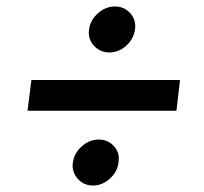

<svg xmlns="http://www.w3.org/2000/svg" viewBox="-20 -591 630 593"><path d="M267 -18Q238 -18 219.5 -39.5Q201 -61 205 -89Q209 -118 232.5 -139Q256 -160 285 -160Q314 -160 332.5 -139Q351 -118 346 -89Q343 -61 319.5 -39.5Q296 -18 267 -18ZM318 -429Q289 -429 270 -450Q251 -471 255 -500Q259 -529 282.5 -550Q306 -571 335 -571Q364 -571 382.5 -550Q401 -529 397 -500Q393 -471 370 -450Q347 -429 318 -429ZM65 -249 77 -344H536L525 -249Z"/></svg>

Font: Inclusive Sans Medium
Style: Italic
Weight: 500
Italic angle: -7°
Designer: Olivia King
Foundry: Olivia King
Version: Version 2.004